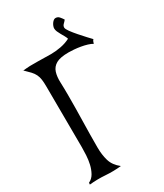

<svg xmlns="http://www.w3.org/2000/svg" viewBox="-214 -948 879 1031"><g transform="rotate(-30 225.5 -432.5)"><path d="M194 -710Q224 -710 256 -716Q288 -722 315 -736Q312 -746 306 -756.5Q300 -767 293.5 -778.5Q287 -790 282.5 -800.5Q278 -811 278 -821Q278 -827 281 -835Q284 -843 288.5 -849.5Q293 -856 299 -861Q305 -866 312 -866Q326 -866 335 -855.5Q344 -845 351 -834Q345 -826 336 -817.5Q327 -809 327 -798Q327 -789 340.5 -770.5Q354 -752 372 -731.5Q390 -711 407 -692.5Q424 -674 432 -666Q427 -661 425 -655Q423 -649 421 -643Q410 -650 392 -655.5Q374 -661 353.5 -664.5Q333 -668 313.5 -669.5Q294 -671 281 -671Q228 -671 203 -656.5Q178 -642 169.5 -615.5Q161 -589 162.5 -552.5Q164 -516 164 -472Q164 -391 162 -311.5Q160 -232 160 -151Q160 -106 171 -68.5Q182 -31 219 -2Q170 3 122 -0.5Q74 -4 25 1L26 -10Q48 -20 60.5 -42.5Q73 -65 79 -91.5Q85 -118 86.5 -145.5Q88 -173 88 -194Q88 -288 87 -382Q86 -476 86 -570Q86 -597 83.5 -615Q81 -633 74 -647.5Q67 -662 54.5 -675.5Q42 -689 22 -708Q65 -713 108 -711.5Q151 -710 194 -710ZM20 -708H22L21 -709Q19 -710 19 -710Q20 -709 20 -708Z"/></g></svg>

Font: Germanica
Style: Regular
Weight: 400
Designer: Peter Wiegel
Foundry: Peter Wiegel